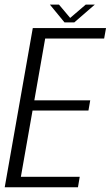

<svg xmlns="http://www.w3.org/2000/svg" viewBox="-39 -794 470 814"><path d="M-19 0 100 -675H410.5L402.5 -630.5H152.5L106.5 -368.5H343.5L336 -325.5H99L49.5 -44.5H299L291.5 0ZM234.5 -699 172.5 -774.5H211L258.5 -718L324.5 -774.5H363L276 -699Z"/></svg>

Font: Anybody Light
Style: Italic
Weight: 300
Italic angle: -10°
Designer: Tyler Finck
Foundry: Etcetera Type Company
Version: Version 1.010; ttfautohint (v1.8.3) -l 8 -r 50 -G 200 -x 14 